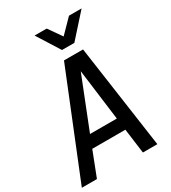

<svg xmlns="http://www.w3.org/2000/svg" viewBox="-266 -1145 1127 1266"><g transform="rotate(-30 297.5 -512.5)"><path d="M564 -852ZM409 -852H315L206 -1025H298L369 -924L468 -1025H564ZM549 0H439L414 -188H162L89 0H-26L292 -786H437ZM402 -280 352 -669 198 -280Z"/></g></svg>

Font: Tanohe Sans Medium
Style: Italic
Weight: 500
Designer: Village Type and Design LLC & Cristiano Sobral
Foundry: Cooper Hewitt Smithsonian Design Museum
Version: Version 1.00;September 29, 2021;FontCreator 13.0.0.2655 64-b